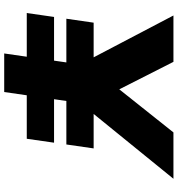

<svg xmlns="http://www.w3.org/2000/svg" viewBox="15 -880 865 936"><g transform="rotate(90 448.0 -412.5)"><path d="M44 -110H257L241.1 0H429.1L445 -110H657L676.1 -243H464.1L472.8 -303H684.8L704 -436H536L852 -825H626L416 -561L282 -825H56L260 -436H91L71.8 -303H284.8L276.1 -243H63.1Z"/></g></svg>

Font: Hussar Paneuropjskich
Style: UpCsObl
Weight: 400
Designer: Mew Too, Robert Jablonski
Foundry: Cannot Into Space Fonts
Version: Version 1